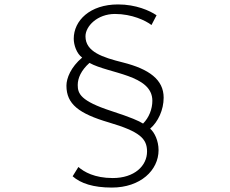

<svg xmlns="http://www.w3.org/2000/svg" viewBox="-20 -791 1040 867"><path d="M687 -722C656 -743 594 -771 513 -771C386 -771 313 -698 313 -616C313 -588 326 -549 351 -531C300 -488 280 -438 280 -404C280 -321 336 -278 472 -238C611 -197 644 -165 644 -107C644 -42 587 13 489 13C407 13 359 -15 334 -37L308 5C344 37 401 56 485 56C614 56 696 -22 696 -113C696 -155 678 -193 658 -210C694 -241 719 -295 719 -350C719 -431 654 -479 535 -509C443 -532 366 -557 366 -627C366 -673 420 -728 499 -728C576 -728 638 -698 664 -678ZM384 -507C472 -458 668 -454 668 -336C668 -299 653 -260 626 -233C607 -245 574 -260 482 -290C344 -335 331 -368 331 -407C331 -438 346 -473 384 -507Z"/></svg>

Font: Source Han Sans SC Light
Style: Regular
Weight: 300
Designer: Ryoko NISHIZUKA (kana & ideographs); Paul D. Hunt (Latin, Greek & Cyrillic); Wenlong ZHANG (bopomofo); Sandoll Communica
Foundry: Adobe Systems Incorporated
Version: Version 1.004;PS 1.004;hotconv 1.0.82;makeotf.lib2.5.63406